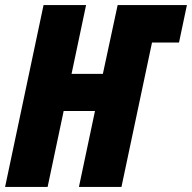

<svg xmlns="http://www.w3.org/2000/svg" viewBox="-25 -734 754 754"><path d="M-5 0H162L225 -298H348L285 0H452L572 -567H678L709 -714H437L379 -444H256L313 -714H146Z"/></svg>

Font: Noto Sans ExtraCondensed Black
Style: Italic
Weight: 900
Width: 2
Italic angle: -12°
Designer: Monotype Design Team
Foundry: Monotype Imaging Inc.
Version: Version 2.013